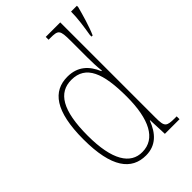

<svg xmlns="http://www.w3.org/2000/svg" viewBox="-227 -853 955 955"><g transform="rotate(-45 250.5 -375.0)"><path d="M218 10C288 10 329 -34 354 -100H356L360 0H463V-20H452C392 -20 384 -26 384 -88V-760H282V-740H293C350 -740 356 -735 356 -658V-544C356 -511 357 -477 361 -444H357C332 -504 290 -544 218 -544C116 -544 54 -466 54 -267C54 -68 117 10 218 10ZM444 -612V-600H452C471 -642 490 -709 501 -751V-760H460C460 -713 452 -661 444 -612ZM217 -15C134 -14 82 -92 82 -265C82 -444 131 -519 221 -519C323 -519 357 -430 357 -265C357 -106 310 -15 217 -15Z"/></g></svg>

Font: Noto Serif Hebrew Condensed Thin
Style: Regular
Weight: 100
Width: 3
Designer: Monotype Design Team
Foundry: Monotype Imaging Inc.
Version: Version 2.004